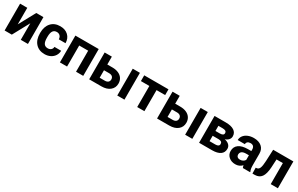

<svg xmlns="http://www.w3.org/2000/svg" viewBox="204 -1901 5084 3275"><g transform="rotate(30 2745.5 -264.0)"><path d="M372.6 -528.3H513.7V0H372.6V-326.2L195.8 0H54.2V-528.3H195.8V-202.6Z M841.3 -104Q880.4 -104 904.8 -125.5Q929.2 -147 930.2 -182.6H1062.5Q1062 -128.9 1033.2 -84.2Q1004.4 -39.6 954.3 -14.9Q904.3 9.8 843.8 9.8Q730.5 9.8 665 -62.3Q599.6 -134.3 599.6 -261.2V-270.5Q599.6 -392.6 664.6 -465.3Q729.5 -538.1 842.8 -538.1Q941.9 -538.1 1001.7 -481.7Q1061.5 -425.3 1062.5 -331.5H930.2Q929.2 -372.6 904.8 -398.2Q880.4 -423.8 840.3 -423.8Q791 -423.8 765.9 -387.9Q740.7 -352.1 740.7 -271.5V-256.8Q740.7 -175.3 765.6 -139.6Q790.5 -104 841.3 -104Z M1602.5 0H1460.9V-414.1H1284.2V0H1143.1V-528.3H1602.5Z M1861.3 -373.5H1962.4Q2030.8 -373.5 2082.5 -350.6Q2134.3 -327.6 2161.9 -284.9Q2189.5 -242.2 2189.5 -185.5Q2189.5 -102.1 2127.7 -51Q2065.9 0 1959.5 0H1719.7V-528.3H1861.3ZM2414.1 0H2272.9V-528.3H2414.1ZM1861.3 -260.3V-112.8H1961.4Q2003.4 -112.8 2025.9 -132.3Q2048.3 -151.9 2048.3 -185.5Q2048.3 -219.7 2026.4 -240Q2004.4 -260.3 1961.4 -260.3Z M2976.6 -415H2807.1V0H2665.5V-415H2499V-528.3H2976.6Z M3198.2 -373.5H3299.3Q3367.7 -373.5 3419.4 -350.6Q3471.2 -327.6 3498.8 -284.9Q3526.4 -242.2 3526.4 -185.5Q3526.4 -102.1 3464.6 -51Q3402.8 0 3296.4 0H3056.6V-528.3H3198.2ZM3751 0H3609.9V-528.3H3751ZM3198.2 -260.3V-112.8H3298.3Q3340.3 -112.8 3362.8 -132.3Q3385.3 -151.9 3385.3 -185.5Q3385.3 -219.7 3363.3 -240Q3341.3 -260.3 3298.3 -260.3Z M3884.3 0V-528.3H4105Q4212.9 -528.3 4270.5 -490.2Q4328.1 -452.1 4328.1 -380.9Q4328.1 -344.2 4304 -315.2Q4279.8 -286.1 4233.4 -270.5Q4290 -259.8 4322.5 -228.3Q4355 -196.8 4355 -150.9Q4355 -77.1 4299.6 -38.6Q4244.1 0 4138.7 0ZM4025.4 -219.2V-112.8H4139.2Q4213.9 -112.8 4213.9 -165Q4213.9 -218.3 4142.6 -219.2ZM4025.4 -314H4112.8Q4187 -314.9 4187 -361.8Q4187 -390.6 4166.7 -402.8Q4146.5 -415 4105 -415H4025.4Z M4747.1 0Q4737.3 -19 4732.9 -47.4Q4681.6 9.8 4599.6 9.8Q4522 9.8 4470.9 -35.2Q4419.9 -80.1 4419.9 -148.4Q4419.9 -232.4 4482.2 -277.3Q4544.4 -322.3 4662.1 -322.8H4727.1V-353Q4727.1 -389.6 4708.3 -411.6Q4689.5 -433.6 4648.9 -433.6Q4613.3 -433.6 4593 -416.5Q4572.8 -399.4 4572.8 -369.6H4431.6Q4431.6 -415.5 4460 -454.6Q4488.3 -493.7 4540 -515.9Q4591.8 -538.1 4656.2 -538.1Q4753.9 -538.1 4811.3 -489Q4868.7 -439.9 4868.7 -351.1V-122.1Q4869.1 -46.9 4889.6 -8.3V0ZM4630.4 -98.1Q4661.6 -98.1 4688 -112.1Q4714.4 -126 4727.1 -149.4V-240.2H4674.3Q4568.4 -240.2 4561.5 -167L4561 -158.7Q4561 -132.3 4579.6 -115.2Q4598.1 -98.1 4630.4 -98.1Z M5436.5 -528.3V0H5295.4V-414.1H5170.9L5162.1 -251Q5153.8 -120.6 5110.8 -61Q5067.9 -1.5 4982.9 0H4935.1L4933.6 -114.7L4951.2 -116.2Q4989.3 -119.1 5006.8 -161.1Q5024.4 -203.1 5028.8 -304.2L5038.6 -528.3Z"/></g></svg>

Font: Robotiche
Style: Bold
Weight: 700
Designer: Google
Version: Version 2.001150; 2014